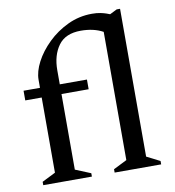

<svg xmlns="http://www.w3.org/2000/svg" viewBox="-83 -824 817 898"><g transform="rotate(-10 325.0 -375.0)"><path d="M50 0V-16L114 -48V-405H36V-451H114V-489Q114 -528 137.5 -573Q161 -618 202.5 -658.5Q244 -699 298 -724.5Q352 -750 413 -750Q436 -750 453 -746.5Q470 -743 481 -739Q490 -736 497 -733L531 -750H547V-48L610 -16V0H389V-16L453 -48V-657Q409 -681 348 -681Q275 -681 241.5 -635Q208 -589 208 -518V-451H337V-405H208V-46L281 -16V0Z"/></g></svg>

Font: Spectral SC Medium
Style: Regular
Weight: 500
Designer: Jean-Baptiste Levee
Foundry: Production Type
Version: Version 2.001